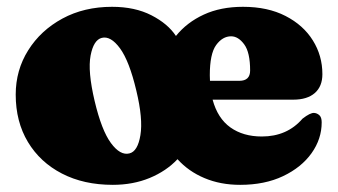

<svg xmlns="http://www.w3.org/2000/svg" viewBox="-20 -516 968 550"><path d="M301 -496.5Q366.5 -496.5 413.8 -472.2Q461 -448 484 -413Q515.5 -452 563.8 -474.2Q612 -496.5 676 -496.5Q747 -496.5 798 -470.2Q849 -444 876.2 -400.2Q903.5 -356.5 903.5 -303.5Q903.5 -268.5 881.8 -249.5Q860 -230.5 820 -230.5H589Q603.5 -177 640 -151Q676.5 -125 730 -125Q802.5 -125 846.5 -176Q869 -193.5 880 -192.5Q888 -192 894.8 -186Q901.5 -180 901.5 -165.5Q901.5 -118 872.5 -77.2Q843.5 -36.5 791 -11.5Q738.5 13.5 668 13.5Q611.5 13.5 565.8 -5.8Q520 -25 488.5 -60Q456.5 -26 408.8 -6.2Q361 13.5 303 13.5Q220 13.5 157.5 -18.8Q95 -51 60 -109.2Q25 -167.5 25 -245Q25 -315 60.8 -372Q96.5 -429 158.8 -462.8Q221 -496.5 301 -496.5ZM581 -300.5Q581 -292 581.5 -284.5H665.5Q696.5 -284.5 696.5 -314Q696.5 -366 679.5 -389Q662.5 -412 642 -412Q617.5 -412 599.2 -387Q581 -362 581 -300.5ZM350.5 -76.5Q374.5 -82 382.2 -128.8Q390 -175.5 370.5 -256.5Q350.5 -341 323.8 -377.5Q297 -414 271.5 -407.5Q248 -401.5 239.5 -356.8Q231 -312 251 -227Q271 -142.5 297.8 -106.2Q324.5 -70 350.5 -76.5Z"/></svg>

Font: Fraunces 9pt Soft Black
Style: Regular
Weight: 900
Version: Version 1.000;[b76b70a41]